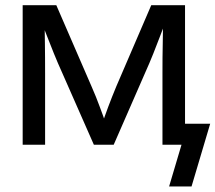

<svg xmlns="http://www.w3.org/2000/svg" viewBox="-20 -542 807 719"><path d="M64.9 0V-522.5H190.9L322.8 -218.3Q332 -197.8 339.4 -179Q346.7 -160.2 353.3 -142.8Q359.9 -125.5 366 -108.4Q372.1 -91.3 377.9 -73.7H360.8Q367.2 -91.3 373 -108.2Q378.9 -125 385.5 -142.6Q392.1 -160.2 399.4 -178.7Q406.7 -197.3 415.5 -218.3L546.4 -522.5H672.9V0H588.4V-266.1Q588.4 -299.3 588.6 -325.9Q588.9 -352.5 589.4 -376.5Q589.8 -400.4 590.1 -424.1Q590.3 -447.8 590.8 -473.6H605Q591.8 -439 579.6 -407Q567.4 -375 554 -341.1Q540.5 -307.1 522.5 -267.1L405.8 0H331.5L213.9 -267.1Q195.8 -307.1 182.1 -341.1Q168.5 -375 156 -407Q143.6 -439 129.9 -473.6H146.5Q147 -448.7 147.5 -425.3Q147.9 -401.9 148.2 -377.7Q148.4 -353.5 148.7 -326.4Q148.9 -299.3 148.9 -266.1V0ZM613.3 156.2 659.7 0H628.4V-78.6H767.1L697.3 156.2Z"/></svg>

Font: Inter 28pt
Style: Regular
Weight: 400
Designer: Rasmus Andersson
Foundry: rsms
Version: Version 4.001;git-66647c0bb